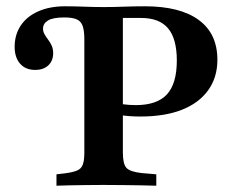

<svg xmlns="http://www.w3.org/2000/svg" viewBox="-20 -591 738 611"><path d="M248.4 -201.6V-465.3Q248.4 -494.4 242.7 -509.3Q237.1 -524.2 223.4 -529.8Q209.7 -535.5 184.7 -535.5Q148.4 -535.5 132.7 -525.8Q116.9 -516.1 116.9 -500Q116.9 -490.3 121.8 -481.9Q126.6 -473.4 133.1 -464.9Q139.5 -456.5 144.4 -446Q149.2 -435.5 149.2 -421.8Q149.2 -397.6 133.9 -383.1Q118.5 -368.5 91.9 -368.5Q61.3 -368.5 44 -388.3Q26.6 -408.1 26.6 -441.9Q26.6 -480.6 46 -509.7Q65.3 -538.7 101.6 -554.8Q137.9 -571 187.1 -571Q216.9 -571 247.2 -569.8Q277.4 -568.5 311.3 -568.5H309.7Q342.7 -568.5 375.4 -569.8Q408.1 -571 441.1 -571Q553.2 -571 612.5 -527.4Q671.8 -483.9 671.8 -400.8Q671.8 -344.4 642.3 -303.6Q612.9 -262.9 558.5 -241.5Q504 -220.2 426.6 -220.2Q409.7 -220.2 392.3 -221.4Q375 -222.6 360.1 -225.4Q345.2 -228.2 334.7 -230.6V-266.9Q350.8 -262.1 371 -259.3Q391.1 -256.5 412.1 -256.5Q479.8 -256.5 511.3 -290.7Q542.7 -325 542.7 -398.4Q542.7 -467.7 514.9 -500.8Q487.1 -533.9 428.2 -533.9H371V-201.6ZM299.2 -2.4Q275.8 -2.4 249.6 -2Q223.4 -1.6 199.6 -1.2Q175.8 -0.8 159.7 0V-36.3L187.1 -39.5Q212.1 -42.7 225.4 -48.4Q238.7 -54 243.5 -67.3Q248.4 -80.6 248.4 -105.6V-201.6H371V-105.6Q371 -69.4 382.3 -56.9Q393.5 -44.4 430.6 -40.3L477.4 -36.3V0Q457.3 -0.8 430.2 -1.2Q403.2 -1.6 373.8 -2Q344.4 -2.4 317.7 -2.4H310.5Z"/></svg>

Font: Playfair 9pt
Style: Bold
Weight: 700
Designer: Claus Eggers Sørensen
Foundry: Claus Eggers Sørensen
Version: Version 2.203